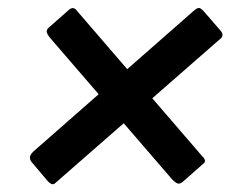

<svg xmlns="http://www.w3.org/2000/svg" viewBox="-20 -616 604 485"><path d="M442 -157Q434 -150 427.5 -153Q421 -156 413 -165L105 -522Q99 -530 98 -535.5Q97 -541 104 -547L155 -592Q162 -597 167 -595Q172 -593 175 -588L492 -220Q496 -217 497.5 -211.5Q499 -206 493 -202ZM63 -203Q56 -210 55.5 -217Q55 -224 64 -233L472 -591Q481 -598 486 -595Q491 -592 496 -586L535 -541Q540 -536 541.5 -531Q543 -526 540 -521L119 -153Q114 -149 109.5 -151.5Q105 -154 101 -158Z"/></svg>

Font: Libre Franklin Thin SemiBold
Style: Italic
Weight: 600
Italic angle: -8°
Version: Version 3.000